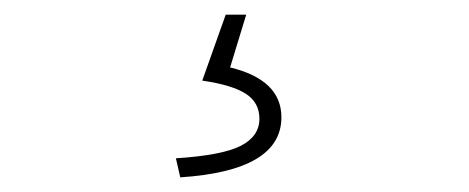

<svg xmlns="http://www.w3.org/2000/svg" viewBox="-20 -26 640 262"><path d="M226 216 220 190Q283 186 308.5 173Q334 160 334 136Q334 114 315.5 102Q297 90 256 84L288 -6H316L294 66Q364 83 364 134Q364 207 226 216Z"/></svg>

Font: TypoPRO Source Code Pro
Style: Regular
Weight: 200
Monospace: yes
Designer: Paul D. Hunt, Teo Tuominen
Foundry: Adobe Systems Incorporated
Version: Version 2.010;PS 1.0;hotconv 1.0.84;makeotf.lib2.5.63406